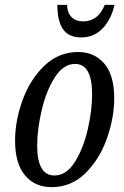

<svg xmlns="http://www.w3.org/2000/svg" viewBox="-20 -760 509 790"><path d="M42 -181Q42 -262 72.5 -347Q103 -432 162 -489Q221 -546 302 -546Q368 -546 409 -498.5Q450 -451 450 -355Q450 -277 420.5 -192Q391 -107 332.5 -48.5Q274 10 192 10Q123 10 82.5 -39Q42 -88 42 -181ZM359 -372Q359 -497 289 -497Q241 -497 205.5 -441.5Q170 -386 151.5 -306.5Q133 -227 133 -161Q133 -38 204 -38Q253 -38 288 -93.5Q323 -149 341 -227.5Q359 -306 359 -372ZM216 -740H256Q257 -706 275 -689Q293 -672 322 -672Q384 -672 411 -740H451Q438 -681 402.5 -643.5Q367 -606 314 -606Q263 -606 239.5 -639.5Q216 -673 216 -740Z"/></svg>

Font: Noto Serif Cond
Style: Italic
Weight: 400
Width: 3
Italic angle: -12°
Designer: Monotype Design Team
Foundry: Monotype Imaging Inc.
Version: Version 1.001